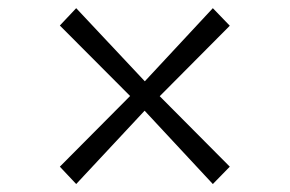

<svg xmlns="http://www.w3.org/2000/svg" viewBox="-20 -540 709 470"><path d="M298.5 -305 126.5 -477.5 166.5 -520 334.5 -341 501 -520 542.5 -477 371 -304.5 542.5 -132 501 -89.5 334 -269 166.5 -89.5 126.5 -132Z"/></svg>

Font: Merriweather 72pt Light
Style: Regular
Weight: 300
Version: Version 2.100